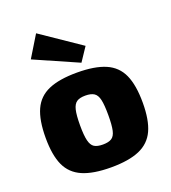

<svg xmlns="http://www.w3.org/2000/svg" viewBox="-142 -880 885 996"><g transform="rotate(-20 300.5 -381.5)"><path d="M301 -511Q399 -511 458 -485.5Q517 -460 543 -402.5Q569 -345 569 -248Q569 -152 543 -95.5Q517 -39 458 -13.5Q399 12 301 12Q203 12 144 -13.5Q85 -39 59 -95.5Q33 -152 33 -248Q33 -345 59 -402.5Q85 -460 144 -485.5Q203 -511 301 -511ZM301 -384Q270 -384 253.5 -373Q237 -362 230 -333Q223 -304 223 -248Q223 -193 230 -164Q237 -135 253.5 -124.5Q270 -114 301 -114Q332 -114 349 -124.5Q366 -135 372.5 -164Q379 -193 379 -248Q379 -304 372.5 -333Q366 -362 349 -373Q332 -384 301 -384ZM172 -775 391 -626 341 -551 100 -657Z"/></g></svg>

Font: Exo 2 ExtraBold
Style: Regular
Weight: 800
Designer: Natanael Gama
Foundry: Natanael Gama
Version: Version 2.010